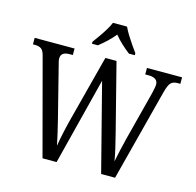

<svg xmlns="http://www.w3.org/2000/svg" viewBox="-128 -1065 1225 1199"><g transform="rotate(15 484.0 -465.5)"><path d="M85 -619Q77 -651 62 -661.5Q47 -672 20 -672H8V-714H266V-672H245Q189 -672 189 -629Q189 -620 191.5 -610Q194 -600 197 -588L279 -264Q290 -219 300 -177Q310 -135 317 -99Q323 -138 333 -184.5Q343 -231 356 -281L467 -707H539L650 -272Q663 -222 673 -178Q683 -134 689 -98Q696 -134 704.5 -171.5Q713 -209 725 -257L806 -571Q809 -584 812.5 -601.5Q816 -619 816 -628Q816 -672 755 -672H734V-714H961V-672H943Q916 -672 901 -658Q886 -644 873 -594L719 0H629L484 -564L341 0H250ZM363 -784Q377 -803 395.5 -829Q414 -855 430.5 -882Q447 -909 456 -931H547Q557 -909 573.5 -882Q590 -855 608 -829Q626 -803 640 -784V-771H602Q576 -791 549 -816Q522 -841 501 -867Q480 -841 453.5 -816Q427 -791 401 -771H363Z"/></g></svg>

Font: Noto Serif Myanmar SemiCondensed
Style: Regular
Weight: 400
Width: 4
Designer: Ben Mitchell and the Monotype Design Team
Foundry: Monotype Imaging Inc.
Version: Version 2.106; ttfautohint (v1.8.4.7-5d5b)